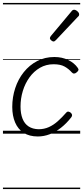

<svg xmlns="http://www.w3.org/2000/svg" viewBox="-20 -905 563 1300"><path d="M236 19Q179 19 140.5 -5.5Q102 -30 82.5 -75.5Q63 -121 63 -181Q63 -247 83 -308Q103 -369 141 -416.5Q179 -464 231.5 -491.5Q284 -519 348 -519Q401 -519 442.5 -498.5Q484 -478 506 -446Q513 -437 511 -430Q509 -423 499 -415Q490 -407 481.5 -407Q473 -407 466 -415Q445 -439 417 -454.5Q389 -470 343 -470Q292 -470 250.5 -446Q209 -422 179.5 -381Q150 -340 134.5 -289Q119 -238 119 -184Q119 -136 132.5 -101.5Q146 -67 173.5 -49Q201 -31 241 -30Q279 -30 311 -44.5Q343 -59 371.5 -84.5Q400 -110 428 -142Q436 -151 444.5 -149Q453 -147 460 -141Q467 -134 468 -126.5Q469 -119 462 -110Q430 -69 393 -40Q356 -11 316.5 4Q277 19 236 19ZM342 -624Q336 -624 327 -631.5Q318 -639 318 -646Q318 -650 319.5 -653.5Q321 -657 325 -662L463 -827Q468 -834 472.5 -836.5Q477 -839 482 -839Q489 -839 497 -834Q505 -829 510.5 -822Q516 -815 516 -808Q516 -803 514.5 -799.5Q513 -796 508 -792L359 -634Q350 -624 342 -624ZM0 365H523V375H0ZM0 -20H523V0H0ZM0 -505H523V-500H0ZM0 -885H523V-875H0Z"/></svg>

Font: Playwrite IS Guides
Style: Regular
Weight: 400
Designer: Veronika Burian, José Scaglione
Foundry: TypeTogether
Version: Version 1.003